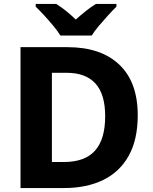

<svg xmlns="http://www.w3.org/2000/svg" viewBox="-20 -953 773 973"><path d="M678 -369Q678 -246 632.5 -164Q587 -82 503 -41Q419 0 304 0H84V-714H322Q491 -714 584.5 -625.5Q678 -537 678 -369ZM513 -364Q513 -476 463.5 -530Q414 -584 319 -584H243V-132H304Q410 -132 461.5 -189.5Q513 -247 513 -364ZM286 -773Q272 -796 249.5 -823Q227 -850 203.5 -875.5Q180 -901 161 -919V-933H265Q292 -916 315.5 -897Q339 -878 364 -854Q391 -878 415.5 -897.5Q440 -917 466 -933H570V-919Q552 -902 528.5 -876Q505 -850 482 -823Q459 -796 445 -773Z"/></svg>

Font: Noto Sans Oriya
Style: Bold
Weight: 700
Designer: Amélie Bonet and Sol Matas
Foundry: Google LLC
Version: Version 2.006; ttfautohint (v1.8.4.7-5d5b)